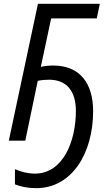

<svg xmlns="http://www.w3.org/2000/svg" viewBox="-20 -734 581 1002"><path d="M169 248C355 248 466 66 466 -154C466 -299 397 -392 258 -392C236 -392 214 -390 193 -385L247 -638H485L501 -714H178L26 0H112L177 -312C193 -316 215 -318 236 -318C330 -318 376 -256 376 -155C376 2 310 172 162 172C125 172 91 163 58 149V228C88 240 124 248 169 248Z"/></svg>

Font: Noto Sans SemiCondensed
Style: Italic
Weight: 400
Width: 4
Italic angle: -12°
Designer: Monotype Design Team
Foundry: Monotype Imaging Inc.
Version: Version 2.013